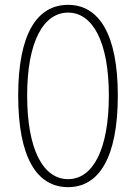

<svg xmlns="http://www.w3.org/2000/svg" viewBox="-20 -759 561 792"><path d="M261 13C388 13 466 -109 466 -365C466 -618 388 -739 261 -739C132 -739 55 -618 55 -365C55 -109 132 13 261 13ZM261 -20C158 -20 92 -142 92 -365C92 -585 158 -707 261 -707C363 -707 429 -585 429 -365C429 -142 363 -20 261 -20Z"/></svg>

Font: Genne Gothic ExtraLight
Style: Regular
Weight: 250
Designer: Ryoko NISHIZUKA (kana & ideographs); Paul D. Hunt (Latin, Greek & Cyrillic); Wenlong ZHANG (bopomofo); Sandoll Communica
Foundry: Adobe Systems Incorporated
Version: Version 1.004;PS 1.004;hotconv 16.6.51;makeotf.lib2.5.65220